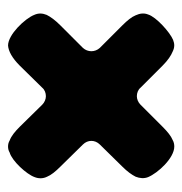

<svg xmlns="http://www.w3.org/2000/svg" viewBox="-8 -490 453 477"><g transform="rotate(-90 218.5 -251.5)"><path d="M421 -110C425 -120 424 -130 419 -141C415 -151 406 -162 394 -174L338 -230C327 -242 327 -260 338 -272L394 -328C407 -341 415 -352 420 -362C424 -372 425 -382 420 -393C411 -416 371 -458 344 -458C330 -457 313 -448 294 -429L239 -373C234 -367 226 -364 218 -364C211 -364 203 -367 197 -373L142 -429C130 -441 119 -450 108 -454C103 -457 98 -458 93 -458C88 -458 83 -457 78 -454C57 -448 24 -412 17 -392C13 -382 13 -371 18 -361C22 -351 31 -340 43 -328L98 -272C110 -260 110 -242 98 -230L43 -174C31 -162 23 -151 18 -141C14 -131 13 -120 17 -110C27 -86 64 -45 93 -45C98 -45 104 -46 109 -49C119 -53 130 -62 142 -74L197 -129C203 -135 211 -138 218 -138C226 -138 234 -135 239 -129L294 -74C307 -61 319 -53 329 -49C339 -44 348 -44 358 -48C377 -56 415 -90 421 -110Z"/></g></svg>

Font: Periwinkle
Style: Bold
Weight: 700
Version: Version 2.001